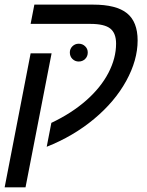

<svg xmlns="http://www.w3.org/2000/svg" viewBox="-22 -619 632 827"><path d="M200.2 -389.2 87.9 188H-2L109.9 -389.2ZM126 -599.1H378.9Q479 -599.1 524.9 -562Q570.8 -524.9 570.8 -444.8Q570.8 -359.9 521.7 -270.5Q472.7 -181.2 383.3 -106.7Q293.9 -32.2 179.2 13.2L199.2 -89.8Q286.1 -130.9 349.1 -186.3Q412.1 -241.7 445.1 -305.2Q478 -368.7 478 -431.2Q478 -476.1 452.9 -496.1Q427.7 -516.1 367.2 -516.1H109.9ZM278.8 -393.1Q278.8 -408.7 290 -419.7Q301.3 -430.7 316.9 -430.7Q333.5 -430.7 344.7 -419.7Q356 -408.7 356 -393.1Q356 -376 344.7 -365Q333.5 -354 316.9 -354Q301.3 -354 290 -365Q278.8 -376 278.8 -393.1Z"/></svg>

Font: Liberation Sans
Style: Italic
Weight: 400
Italic angle: -12°
Designer: Steve Matteson
Foundry: Ascender Corporation
Version: Version 2.1.5